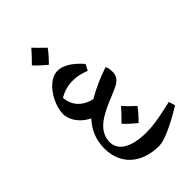

<svg xmlns="http://www.w3.org/2000/svg" viewBox="-289 -926 1191 1191"><g transform="rotate(-45 306.5 -330.0)"><path d="M237 -674C267 -704 291 -731 307 -754C273 -786 250 -810 235 -826C215 -802 190 -776 160 -746C178 -725 204 -701 237 -674ZM367 166C408 166 498 128 613 57L600 15C530 31 481 41 453 45C424 49 396 51 369 51C236 51 164 6 164 -70C164 -94 171 -118 185 -140C213 -184 263 -217 379 -263C415 -278 439 -289 450 -297C475 -314 486 -336 486 -364C486 -388 482 -405 475 -415C403 -391 339 -362 281 -328C205 -346 158 -396 154 -468C197 -491 229 -500 276 -500C306 -500 341 -493 381 -477L402 -517C347 -579 296 -610 250 -610C223 -610 197 -600 172 -579C121 -537 83 -456 83 -396C83 -379 87 -362 95 -344C111 -308 145 -273 188 -253C138 -199 113 -136 113 -64C113 77 210 166 367 166ZM375 -25C406 -56 430 -83 445 -105C414 -133 390 -157 373 -177C349 -149 324 -123 297 -97C314 -78 339 -54 375 -25Z"/></g></svg>

Font: Noto Naskh Arabic UI
Style: Bold
Weight: 700
Designer: Monotype Design Team, David Williams, Mohamad Dakak and Nizar Qandah
Foundry: Monotype Imaging Inc.
Version: Version 2.016